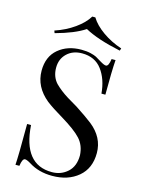

<svg xmlns="http://www.w3.org/2000/svg" viewBox="-136 -995 811 1087"><g transform="rotate(15 270.0 -451.0)"><path d="M272 -6Q326 -6 364 -40.5Q402 -75 402 -139Q399 -196 365 -233.5Q331 -271 246 -322Q188 -356 150 -385Q68 -452 68 -546Q68 -629 121.5 -674Q175 -719 256 -719Q287 -719 310 -713.5Q333 -708 344.5 -702Q356 -696 378 -682Q401 -668 412 -668Q428 -668 434 -712H457Q452 -647 452 -508H429Q422 -591 381.5 -645.5Q341 -700 265 -700Q211 -700 177 -667.5Q143 -635 143 -584Q143 -531 175 -496Q207 -464 252 -436L311 -401Q374 -360 410 -332Q491 -268 491 -176Q491 -86 431.5 -36Q372 14 279 14Q200 14 142 -23Q119 -37 108 -37Q92 -37 86 7H63Q67 -42 67 -233H90Q105 -6 272 -6ZM471 -784 466 -770Q329 -799 255 -840Q195 -800 84 -770L79 -784Q142 -805 192 -840.5Q242 -876 266 -916H284Q308 -876 358 -840.5Q408 -805 471 -784Z"/></g></svg>

Font: Playfair Display
Style: Regular
Weight: 400
Designer: Claus Eggers S?rensen
Foundry: Claus Eggers S?rensen
Version: Version 1.003